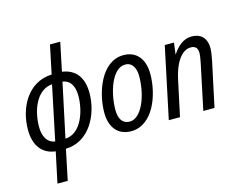

<svg xmlns="http://www.w3.org/2000/svg" viewBox="-128 -964 1775 1408"><g transform="rotate(-15 759.5 -260.0)"><path d="M143 240H221L269 9C448 5 542 -177 542 -342C542 -464 485 -530 387 -544L432 -760H354L309 -544C122 -536 36 -358 36 -198C36 -77 91 -4 192 8ZM207 -63C152 -70 120 -119 120 -197C120 -321 174 -465 293 -474ZM285 -63 372 -473C427 -466 458 -421 458 -341C458 -234 409 -69 285 -63Z M766 9C930 9 1009 -198 1009 -361C1009 -476 951 -545 853 -545C684 -545 609 -323 609 -173C609 -59 668 9 766 9ZM774 -62C721 -62 693 -101 693 -172C693 -299 747 -475 848 -475C903 -475 926 -425 926 -367C926 -217 863 -62 774 -62Z M1052 2H1137L1193 -259C1223 -407 1284 -472 1345 -472C1380 -472 1397 -453 1397 -417C1397 -394 1391 -366 1385 -335L1314 2H1399L1471 -335C1477 -364 1483 -401 1484 -430C1484 -507 1440 -548 1372 -548C1307 -548 1260 -503 1227 -452H1225L1236 -538H1166Z"/></g></svg>

Font: Noto Sans Display SemiCondensed
Style: Italic
Weight: 400
Width: 4
Italic angle: -12°
Designer: Monotype Design Team
Foundry: Monotype Imaging Inc.
Version: Version 1.900